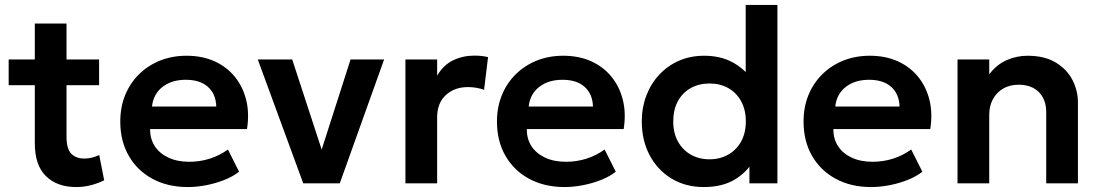

<svg xmlns="http://www.w3.org/2000/svg" viewBox="-20 -740 4440 775"><path d="M287.5 15Q210.5 15 165.5 -29Q120.5 -73 120.5 -162V-645H248.5V-500H380V-396H248.5V-187.5Q248.5 -139.5 267.5 -119.8Q286.5 -100 320 -100Q337 -100 352.2 -104Q367.5 -108 380.5 -114.5L400.5 -12.5Q378.5 -1 349 7Q319.5 15 287.5 15ZM15 -396V-500H135V-396Z M738.5 15Q657 15 595.5 -18.2Q534 -51.5 499.8 -111Q465.5 -170.5 465.5 -249.5Q465.5 -307.5 485.2 -356Q505 -404.5 541.2 -440.2Q577.5 -476 626.2 -495.5Q675 -515 733 -515Q796 -515 845.5 -492.8Q895 -470.5 927.8 -430.2Q960.5 -390 973.8 -336.2Q987 -282.5 977 -219H586Q585.5 -179.5 604.8 -150Q624 -120.5 659.8 -103.8Q695.5 -87 744 -87Q787 -87 826.5 -99.5Q866 -112 900 -136.5L945 -47Q921.5 -28 886.5 -14Q851.5 0 812.8 7.5Q774 15 738.5 15ZM593.5 -310H853Q851.5 -360.5 819.5 -389.2Q787.5 -418 730 -418Q673 -418 636 -389.2Q599 -360.5 593.5 -310Z M1204 0 1020.5 -500H1159.5L1287 -110H1270L1395 -500H1530.5L1351.5 0Z M1616.5 0V-500H1744.5V-434.5Q1770.5 -478.5 1809.8 -497Q1849 -515.5 1894.5 -515.5Q1910.5 -515.5 1924 -514Q1937.5 -512.5 1950 -509.5L1934 -377.5Q1918.5 -383 1901.8 -385.8Q1885 -388.5 1868.5 -388.5Q1814.5 -388.5 1779.5 -356.2Q1744.5 -324 1744.5 -266V0Z M2259 15Q2177.5 15 2116 -18.2Q2054.5 -51.5 2020.2 -111Q1986 -170.5 1986 -249.5Q1986 -307.5 2005.8 -356Q2025.5 -404.5 2061.8 -440.2Q2098 -476 2146.8 -495.5Q2195.5 -515 2253.5 -515Q2316.5 -515 2366 -492.8Q2415.5 -470.5 2448.2 -430.2Q2481 -390 2494.2 -336.2Q2507.5 -282.5 2497.5 -219H2106.5Q2106 -179.5 2125.2 -150Q2144.5 -120.5 2180.2 -103.8Q2216 -87 2264.5 -87Q2307.5 -87 2347 -99.5Q2386.5 -112 2420.5 -136.5L2465.5 -47Q2442 -28 2407 -14Q2372 0 2333.2 7.5Q2294.5 15 2259 15ZM2114 -310H2373.5Q2372 -360.5 2340 -389.2Q2308 -418 2250.5 -418Q2193.5 -418 2156.5 -389.2Q2119.5 -360.5 2114 -310Z M2820.5 15Q2747.5 15 2691 -19Q2634.5 -53 2602.5 -113Q2570.5 -173 2570.5 -250Q2570.5 -305.5 2588.8 -353.8Q2607 -402 2640.8 -438.2Q2674.5 -474.5 2720.5 -494.8Q2766.5 -515 2822.5 -515Q2887 -515 2935.5 -489.2Q2984 -463.5 3018 -416.5L2990 -387.5V-720H3118V0H3005V-123.5L3023 -94.5Q2997.5 -47 2947 -16Q2896.5 15 2820.5 15ZM2844 -97Q2886 -97 2919.2 -115.8Q2952.5 -134.5 2971.5 -168.8Q2990.5 -203 2990.5 -250Q2990.5 -297 2971.5 -331.5Q2952.5 -366 2919.5 -384.5Q2886.5 -403 2844 -403Q2801.5 -403 2768.2 -384.5Q2735 -366 2716.2 -331.5Q2697.5 -297 2697.5 -250Q2697.5 -203 2716.5 -168.8Q2735.5 -134.5 2768.5 -115.8Q2801.5 -97 2844 -97Z M3496.5 15Q3415 15 3353.5 -18.2Q3292 -51.5 3257.8 -111Q3223.5 -170.5 3223.5 -249.5Q3223.5 -307.5 3243.2 -356Q3263 -404.5 3299.2 -440.2Q3335.5 -476 3384.2 -495.5Q3433 -515 3491 -515Q3554 -515 3603.5 -492.8Q3653 -470.5 3685.8 -430.2Q3718.5 -390 3731.8 -336.2Q3745 -282.5 3735 -219H3344Q3343.5 -179.5 3362.8 -150Q3382 -120.5 3417.8 -103.8Q3453.5 -87 3502 -87Q3545 -87 3584.5 -99.5Q3624 -112 3658 -136.5L3703 -47Q3679.5 -28 3644.5 -14Q3609.5 0 3570.8 7.5Q3532 15 3496.5 15ZM3351.5 -310H3611Q3609.5 -360.5 3577.5 -389.2Q3545.5 -418 3488 -418Q3431 -418 3394 -389.2Q3357 -360.5 3351.5 -310Z M3845 0V-500H3973V-440Q4003 -479.5 4043.2 -497.2Q4083.5 -515 4127.5 -515Q4196.5 -515 4241.8 -487.5Q4287 -460 4309 -417Q4331 -374 4331 -327V0H4203V-287Q4203 -338 4173.5 -368Q4144 -398 4091 -398Q4056.5 -398 4029.8 -382.8Q4003 -367.5 3988 -340Q3973 -312.5 3973 -276.5V0Z"/></svg>

Font: Geologica Cursive Medium
Style: Regular
Weight: 500
Designer: Sindre Bremnes, Frode Helland
Foundry: Monokrom Skriftforlag AS
Version: Version 1.010;gftools[0.9.28]